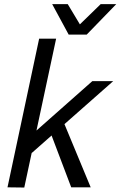

<svg xmlns="http://www.w3.org/2000/svg" viewBox="-20 -882 567 904"><path d="M129.5 -161.7 137.7 -255 414.7 -500H513ZM94.3 1 15.3 0 164.3 -700H244.3ZM315.3 0 209.2 -280 272.8 -323.3 407 0ZM306.7 -719.2 454 -862.5H527.3L388.3 -719.2ZM385 -719.2H303.3L225.7 -862.5H299Z"/></svg>

Font: Epunda Sans Light
Style: Italic
Weight: 300
Italic angle: -12.0243°
Designer: Simon Atzbach
Foundry: typofactur
Version: Version 2.204